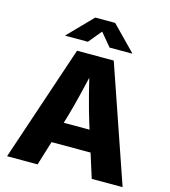

<svg xmlns="http://www.w3.org/2000/svg" viewBox="-134 -1057 1033 1164"><g transform="rotate(15 382.0 -475.0)"><path d="M19.5 0 263.7 -727.5H494.1L744.6 0H550.8L450.2 -318.4Q425.8 -397.9 403.1 -486.1Q380.4 -574.2 357.4 -670.4H397Q374.5 -574.2 353.5 -485.8Q332.5 -397.5 309.1 -318.4L210.9 0ZM185.5 -152.3V-284.7H578.6V-152.3ZM313 -796.9H171.9V-799.8L318.4 -950.2H443.4L590.3 -799.8V-796.9H449.2L380.9 -878.9Z"/></g></svg>

Font: Inter 17pt ExtraBold
Style: Regular
Weight: 800
Version: Version 4.001;git-66647c0bb